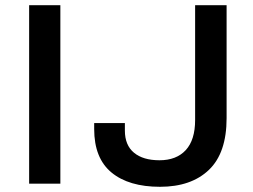

<svg xmlns="http://www.w3.org/2000/svg" viewBox="-20 -706 972 738"><path d="M92 0V-686H212V0ZM595 12Q475 12 408.5 -43Q342 -98 342 -210V-233H460V-204Q460 -148 495 -119Q530 -90 593 -90Q658 -90 694 -129Q730 -168 730 -245V-686H851V-252Q851 -118 783 -53Q715 12 595 12Z"/></svg>

Font: Archivo SemiExpanded Medium
Style: Regular
Weight: 500
Width: 6
Designer: Hector Gatti
Foundry: Omnibus-Type
Version: Version 2.001; ttfautohint (v1.8.3)